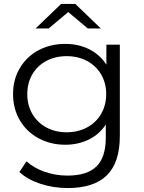

<svg xmlns="http://www.w3.org/2000/svg" viewBox="-20 -752 726 971"><path d="M586 -526V-64Q586 70 520.5 134.5Q455 199 323 199Q250 199 184.5 177.5Q119 156 78 118L114 64Q152 98 206.5 117Q261 136 321 136Q421 136 468 89.5Q515 43 515 -55V-122Q482 -72 428.5 -46Q375 -20 310 -20Q236 -20 175.5 -52.5Q115 -85 80.5 -143.5Q46 -202 46 -276Q46 -350 80.5 -408Q115 -466 175 -498Q235 -530 310 -530Q377 -530 431 -503Q485 -476 518 -425V-526ZM517 -276Q517 -332 491.5 -375.5Q466 -419 420.5 -443.5Q375 -468 317 -468Q260 -468 214.5 -444Q169 -420 143.5 -376Q118 -332 118 -276Q118 -220 143.5 -176Q169 -132 214.5 -107.5Q260 -83 317 -83Q374 -83 420 -107.5Q466 -132 491.5 -176Q517 -220 517 -276ZM424 -608 325 -691 226 -608H160L289 -732H361L490 -608Z"/></svg>

Font: Montserrat-Regular
Style: Regular
Weight: 400
Version: Version 7.200